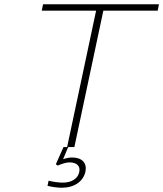

<svg xmlns="http://www.w3.org/2000/svg" viewBox="-20 -690 766 901"><path d="M726 -670H182L176 -640H431L295 0H278L242 81L251 87C274 77 293 72 306 72C340 72 358 89 352 117C346 148 316 167 275 167C258 167 231 164 208 158L203 182C226 188 252 191 270 191C328 191 371 162 381 115C389 75 365 49 318 49C307 49 290 52 276 57L300 0H329L465 -640H720Z"/></svg>

Font: LT Wave Text Thin Italic
Style: Regular
Weight: 100
Designer: Daniel Lyons
Version: Version 2.5 (Glyphs App)